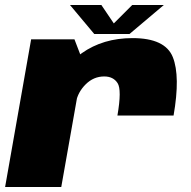

<svg xmlns="http://www.w3.org/2000/svg" viewBox="-34 -751 768 771"><path d="M437.5 -287H663Q690.5 -445 660 -521.5Q629.5 -598 498 -598Q380 -598 294.5 -537.5Q209 -477 193 -386.5L271 -340Q278.5 -381 310.2 -412.5Q342 -444 384.5 -444Q421 -444 438.2 -417.2Q455.5 -390.5 437.5 -287ZM-13.5 0H212L300.5 -500.5L265 -593H91ZM344.5 -614.5H486L624 -731H497L423 -657L373 -731H247Z"/></svg>

Font: Anybody UltraCondensed Thin Black
Style: Italic
Weight: 900
Italic angle: -10°
Version: Version 1.111